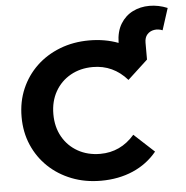

<svg xmlns="http://www.w3.org/2000/svg" viewBox="-58 -919 958 987"><g transform="rotate(-5 421.0 -425.0)"><path d="M713 -588 609 -492Q537 -574 432 -574Q367 -574 316.5 -545.5Q266 -517 237.5 -466.5Q209 -416 209 -350Q209 -284 237.5 -233.5Q266 -183 316.5 -154.5Q367 -126 432 -126Q537 -126 609 -209L713 -113Q663 -52 589 -20Q515 12 424 12Q342 12 273 -15Q204 -42 153 -90.5Q102 -139 73.5 -205Q45 -271 45 -350Q45 -429 73.5 -495Q102 -561 153 -609.5Q204 -658 273.5 -685Q343 -712 425 -712Q506 -712 575 -686Q576 -745 600 -784Q624 -823 663 -842.5Q702 -862 749 -862Q796 -862 842 -843L806 -731Q784 -740 762.5 -736.5Q741 -733 727 -717.5Q713 -702 713 -675Z"/></g></svg>

Font: Montserrat
Style: Bold
Weight: 700
Designer: Julieta Ulanovsky
Foundry: Julieta Ulanovsky
Version: Version 9.000; ttfautohint (v1.8.4.7-5d5b)